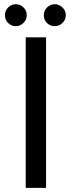

<svg xmlns="http://www.w3.org/2000/svg" viewBox="-20 -902 345 922"><path d="M201.2 -722.7V0H103.5V-722.7ZM56.6 -881.8Q76.2 -881.8 92.3 -866.7Q108.4 -851.6 108.4 -829.1Q108.4 -806.6 92.3 -791.5Q76.2 -776.4 56.6 -776.4Q35.2 -776.4 19.5 -791Q3.9 -805.7 3.9 -829.1Q3.9 -851.6 19.5 -866.7Q35.2 -881.8 56.6 -881.8ZM243.2 -881.8Q262.7 -881.8 279.3 -866.7Q295.9 -851.6 295.9 -829.1Q295.9 -806.6 279.8 -791.5Q263.7 -776.4 243.2 -776.4Q221.7 -776.4 206.1 -791Q190.4 -805.7 190.4 -829.1Q190.4 -851.6 206.5 -866.7Q222.7 -881.8 243.2 -881.8Z"/></svg>

Font: Josefin Sans CFJ
Style: Regular
Weight: 400
Designer: Santiago Orozco
Foundry: Typemade
Version: Version 2.000